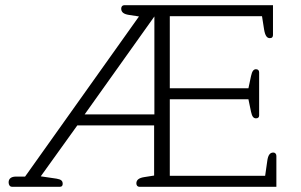

<svg xmlns="http://www.w3.org/2000/svg" viewBox="-20 -715 1151 735"><path d="M26 0H210C217 0 220 -5 220 -11C220 -22 215 -28 197 -31L136 -40L276 -235H570V-43L532 -37C513 -34 502 -27 502 -13C502 -5 507 0 513 0H1038V-118C1038 -125 1034 -131 1026 -131C1014 -131 1006 -122 1003 -98L995 -42H630V-335H931L941 -287C945 -268 951 -262 960 -262C968 -262 972 -266 972 -273V-438C972 -445 968 -450 960 -450C951 -450 945 -443 941 -424L931 -377H630V-653H983L991 -602C995 -578 1002 -569 1013 -569C1022 -569 1025 -574 1025 -581V-695H455C449 -695 444 -690 444 -682C444 -668 454 -661 473 -658L512 -652L76 -39H41C23 -39 13 -31 13 -17C13 -7 18 0 26 0ZM304 -277 571 -652V-277Z"/></svg>

Font: Maitree Light
Style: Regular
Weight: 300
Designer: CadsonDemak Team
Foundry: CadsonDemak
Version: Version 1.000;PS 001.000;hotconv 1.0.88;makeotf.lib2.5.64775